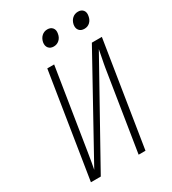

<svg xmlns="http://www.w3.org/2000/svg" viewBox="-221 -1050 1042 1164"><g transform="rotate(-30 300.0 -467.5)"><path d="M65 0 181 -730H229L140 -170Q134 -132 128.5 -100.5Q123 -69 120 -55L493 -730H563L447 0H399L488 -560Q489 -568 493 -587.5Q497 -607 501.5 -631Q506 -655 510 -675L134 0ZM497 -825Q473 -825 460.5 -840Q448 -855 452 -880Q457 -905 473.5 -920Q490 -935 514 -935Q537 -935 549 -920Q561 -905 556 -880Q552 -855 536 -840Q520 -825 497 -825ZM282 -825Q259 -825 246.5 -840Q234 -855 238 -880Q243 -905 259.5 -920Q276 -935 299 -935Q322 -935 334.5 -920Q347 -905 342 -880Q338 -855 321.5 -840Q305 -825 282 -825Z"/></g></svg>

Font: JetBrains Mono NL Thin
Style: Italic
Weight: 100
Italic angle: -9°
Monospace: yes
Designer: Philipp Nurullin, Konstantin Bulenkov
Foundry: JetBrains
Version: Version 2.305; ttfautohint (v1.8.4.7-5d5b)